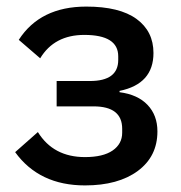

<svg xmlns="http://www.w3.org/2000/svg" viewBox="-20 -551 551 583"><path d="M238 12Q99 12 26 -89L95 -150Q142 -74 238 -74Q293 -74 322 -94Q351 -114 351 -148V-160Q351 -228 264 -228H152V-305H253Q339 -305 339 -369V-380Q339 -445 236 -445Q145 -445 102 -374L37 -430Q102 -531 242 -531Q343 -531 394.5 -493.5Q446 -456 446 -390Q446 -296 343 -275V-271Q398 -264 428 -232.5Q458 -201 458 -152Q458 -76 398.5 -32Q339 12 238 12Z"/></svg>

Font: Anuphan Medium
Style: Regular
Weight: 500
Designer: Mike Abbink, Paul van der Laan, Pieter van Rosmalen, Mint Tantisuwanna
Foundry: Bold Monday; Cadson Demak
Version: Version 3.002;hotconv 1.0.109;makeotfexe 2.5.65596